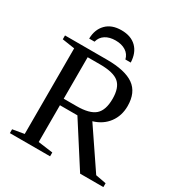

<svg xmlns="http://www.w3.org/2000/svg" viewBox="-194 -983 1055 1121"><g transform="rotate(30 333.5 -423.0)"><path d="M207 -287.1V-39.1L306.2 -25.9V0H35.2V-25.9L112.8 -39.1V-616.2L28.8 -628.9V-654.8H311.5Q434.6 -654.8 493.2 -613.3Q551.8 -571.8 551.8 -480Q551.8 -414.6 516.1 -366.9Q480.5 -319.3 417.5 -300.8L594.7 -39.1L665.5 -25.9V0H508.8L324.7 -287.1ZM454.6 -473.1Q454.6 -547.9 418.2 -579.3Q381.8 -610.8 290.5 -610.8H207V-331.1H293.5Q380.9 -331.1 417.7 -363.5Q454.6 -396 454.6 -473.1ZM300.3 -846.2Q364.7 -846.2 401.4 -810.1Q438 -773.9 440.4 -709.5H404.3Q396.5 -742.2 368.9 -759.8Q341.3 -777.3 300.3 -777.3Q259.3 -777.3 231.9 -759.8Q204.6 -742.2 196.3 -709.5H160.2Q161.1 -771 197.8 -808.6Q234.4 -846.2 300.3 -846.2Z"/></g></svg>

Font: Liberation Serif
Style: Regular
Weight: 400
Designer: Steve Matteson
Foundry: Ascender Corporation
Version: Version 2.1.5